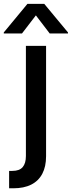

<svg xmlns="http://www.w3.org/2000/svg" viewBox="-65 -787 378 1011"><path d="M71.4 -545.5H177.6V35.5Q177.6 90.2 157.8 127.8Q138.1 165.5 99.6 185Q61.1 204.5 4.6 204.5Q-1.1 204.5 -6.2 204.5Q-11.4 204.5 -17 204.2V112.9Q-12.1 112.9 -8.3 112.9Q-4.6 112.9 0 112.9Q37.6 112.9 54.5 92.9Q71.4 72.8 71.4 34.8ZM196.7 -610.8 123.9 -706 50.8 -610.8H-45.1V-616.1L79.5 -766.7H168L293 -616.1V-610.8Z"/></svg>

Font: InterMG Medium
Style: Regular
Weight: 500
Designer: Rasmus Andersson
Foundry: rsms
Version: Version 3.019;December 26, 2023;FontCreator 15.0.0.2955 64-b